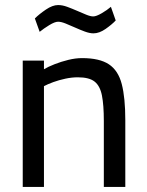

<svg xmlns="http://www.w3.org/2000/svg" viewBox="-20 -740 580 760"><path d="M70 0V-500H154V-466Q171 -476 196.5 -486Q222 -496 250.5 -503Q279 -510 305 -510Q374 -510 411 -485.5Q448 -461 462 -407Q476 -353 476 -264V0H391V-261Q391 -324 383.5 -362Q376 -400 354.5 -417Q333 -434 288 -434Q264 -434 238.5 -428.5Q213 -423 191 -415Q169 -407 154 -399V0ZM350 -608Q335 -608 316 -615Q297 -622 277 -631Q257 -640 239.5 -647Q222 -654 210 -654Q197 -654 175 -640.5Q153 -627 137 -614L118 -667Q135 -684 161.5 -702Q188 -720 210 -720Q227 -720 246 -713Q265 -706 284.5 -697.5Q304 -689 321 -682Q338 -675 349 -675Q361 -675 382.5 -687.5Q404 -700 419 -713L438 -659Q423 -643 398 -625.5Q373 -608 350 -608Z"/></svg>

Font: Cairo Medium
Style: Regular
Weight: 500
Designer: Mohamed Gaber, Accademia di Belle Arti di Urbino
Foundry: Kief Type Foundry, Accademia di Belle Arti di Urbino
Version: Version 3.117